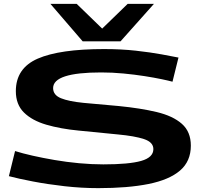

<svg xmlns="http://www.w3.org/2000/svg" viewBox="-20 -964 1047 994"><path d="M904 -666 873 -541Q855 -546 817 -554Q779 -562 728 -570Q677 -578 619 -583.5Q561 -589 504 -589Q255 -589 255 -508Q255 -472 295.5 -455.5Q336 -439 412 -431.5Q488 -424 595 -415Q707 -404 791 -384Q875 -364 921.5 -323Q968 -282 968 -210Q968 -129 912 -81Q856 -33 749 -11.5Q642 10 489 10Q402 10 314 0Q226 -10 150.5 -24.5Q75 -39 26 -52L58 -182Q96 -170 149 -158Q202 -146 263.5 -135.5Q325 -125 389.5 -119Q454 -113 515 -113Q648 -113 711 -131Q774 -149 774 -192Q774 -228 725.5 -244Q677 -260 590 -268Q503 -276 387 -288Q293 -297 219.5 -318.5Q146 -340 104 -381.5Q62 -423 62 -492Q62 -611 175.5 -660.5Q289 -710 519 -710Q608 -710 684 -701.5Q760 -693 817 -682.5Q874 -672 904 -666ZM777 -944 604 -750H408L241 -944H377L509 -816L641 -944Z"/></svg>

Font: Georama ExtraExtended SemiBold
Style: Regular
Weight: 600
Width: 8
Designer: Jean-Baptiste Levee
Foundry: Production Type
Version: Version 1.000